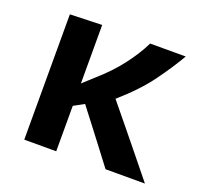

<svg xmlns="http://www.w3.org/2000/svg" viewBox="-94 -610 757 717"><g transform="rotate(20 284.0 -251.0)"><path d="M69.5 0V-498L196.5 -502V-269.5L237.5 -307Q291 -353.5 328.8 -403Q366.5 -452.5 388.5 -498H530Q501.5 -448.5 457 -387Q412.5 -325.5 337.5 -260L409.5 -172Q441.5 -132.5 477.8 -88Q514 -43.5 549 0H392.5Q369 -31.5 346.2 -61Q323.5 -90.5 300 -121.5L237.5 -203L196.5 -180.5V0Z"/></g></svg>

Font: Commissioner SemiBold
Style: Regular
Weight: 600
Designer: Kostas Bartsokas
Foundry: Kostas Bartsokas
Version: Version 1.000; ttfautohint (v1.8.3)